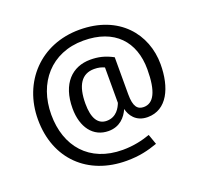

<svg xmlns="http://www.w3.org/2000/svg" viewBox="-151 -874 1322 1259"><g transform="rotate(-20 510.0 -244.0)"><path d="M70 -240C70 37 256 213 525 213C616 213 677 197 743 174L718 103C664 122 601 137 526 137C293 137 163 -19 163 -240C163 -461 301 -625 526 -625C743 -625 857 -498 857 -305C857 -149 819 -80 751 -80C708 -80 683 -107 683 -193V-452C627 -482 580 -492 526 -492C400 -492 308 -404 308 -231C308 -99 374 -11 481 -11C560 -11 603 -62 625 -112C635 -67 670 -9 753 -9C888 -9 950 -144 950 -307C950 -516 804 -701 526 -701C254 -701 70 -501 70 -240ZM398 -231C398 -360 442 -426 529 -426C559 -426 580 -420 600 -411V-164C589 -135 561 -78 492 -78C430 -78 398 -131 398 -231Z"/></g></svg>

Font: FiraGO Unicode
Style: Regular
Weight: 400
Designer: bBox Type
Foundry: bBox Type GmbH
Version: Version 1.001;PS 001.001;hotconv 1.0.88;makeotf.lib2.5.64775